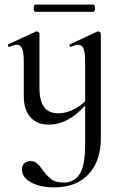

<svg xmlns="http://www.w3.org/2000/svg" viewBox="-20 -531 529 832"><path d="M233 -40Q269 -40 306.5 -60.5Q344 -81 369 -115L374 -104Q288 9 192 9Q140 9 111.5 -23.5Q83 -56 83 -114V-266Q83 -303 76 -320Q69 -337 53 -337Q41 -337 21 -328H19Q16 -328 14.5 -333Q13 -338 16 -339L135 -394L138 -395Q142 -395 146.5 -392Q151 -389 151 -385V-152Q151 -94 171 -67Q191 -40 233 -40ZM213 281Q155 281 115 259.5Q75 238 75 203Q75 186 86 176.5Q97 167 113 167Q129 167 139.5 176Q150 185 164 204Q183 231 202 245.5Q221 260 257 260Q300 260 324.5 224.5Q349 189 349 94V-266Q349 -303 342 -320Q335 -337 319 -337Q308 -337 288 -328H286Q283 -328 281.5 -333Q280 -338 283 -339L401 -394L405 -395Q408 -395 412.5 -392Q417 -389 417 -385V70Q417 165 364.5 223Q312 281 213 281ZM126 -496Q126 -511 133 -511H384Q388 -511 390 -506.5Q392 -502 392 -496Q392 -490 390 -485Q388 -480 384 -480H133Q126 -480 126 -496Z"/></svg>

Font: Cormorant Infant Medium
Style: Regular
Weight: 500
Designer: Christian Thalmann (Catharsis Fonts)
Foundry: Catharsis Fonts
Version: Version 4.000